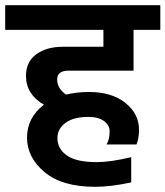

<svg xmlns="http://www.w3.org/2000/svg" viewBox="-47 -680 637 739"><path d="M467 -408H217Q173 -408 173 -374Q173 -340 207 -316Q250 -326 296 -326Q383 -326 435.5 -284Q488 -242 488 -181Q488 -145 478 -124H363Q375 -143 375 -175Q375 -198 353.5 -214Q332 -230 293 -230Q236 -230 205 -207Q174 -184 174 -149Q174 -107 210.5 -81.5Q247 -56 325 -56Q378 -56 458 -75V22Q380 39 319 39Q192 39 124.5 -17.5Q57 -74 57 -150Q57 -227 122 -277Q53 -317 53 -388Q53 -442 92.5 -471Q132 -500 195 -500H351V-565H-27V-660H570V-565H467Z"/></svg>

Font: Hind Semibold
Style: Regular
Weight: 600
Designer: Manushi Parikh, Satya Rajpurohit
Foundry: Indian Type Foundry
Version: Version 1.201;PS 1.0;hotconv 1.0.78;makeotf.lib2.5.61930; tt